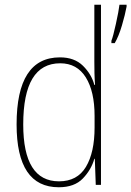

<svg xmlns="http://www.w3.org/2000/svg" viewBox="-20 -780 554 810"><path d="M484 -760Q481 -734 469 -679.5Q457 -625 450 -608V-598H464Q481 -627 494.5 -673Q508 -719 514 -752V-760ZM78 -255Q78 -513 234 -513Q305 -513 342 -453.5Q379 -394 379 -291V-242Q379 -137 342.5 -76Q306 -15 229 -15Q78 -15 78 -255ZM378 -110H380L384 0H406V-760H378V-520Q378 -496 378.5 -472Q379 -448 381 -422H378Q366 -467 330 -502.5Q294 -538 233 -538Q50 -538 50 -255Q50 10 228 10Q294 10 329.5 -27Q365 -64 378 -110Z"/></svg>

Font: Noto Sans Display SemiCondensed Thin
Style: Regular
Weight: 250
Width: 4
Designer: Monotype Design team
Foundry: Monotype Imaging Inc.
Version: 1.000